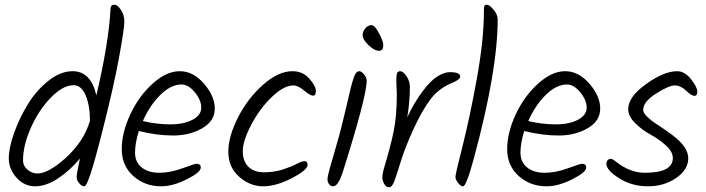

<svg xmlns="http://www.w3.org/2000/svg" viewBox="-20 -802 2975 809"><path d="M336 -17Q325 -17 314 -29.5Q303 -42 303 -56.5Q303 -71 317 -134Q274 -83 224 -50Q174 -17 128 -17Q82 -17 49.5 -53.5Q17 -90 17 -134.5Q17 -179 39.5 -242Q62 -305 97.5 -363Q133 -421 184 -461.5Q235 -502 286 -502Q363 -502 386 -400Q436 -612 445 -752Q445 -769 448 -775.5Q451 -782 463 -782Q475 -782 489.5 -760.5Q504 -739 504 -711Q504 -683 481.5 -559Q459 -435 405.5 -226Q352 -17 336 -17ZM290 -443Q245 -443 194 -390.5Q143 -338 110 -263.5Q77 -189 77 -126Q77 -103 96 -87Q115 -71 137 -71Q183 -71 254 -134Q334 -206 359 -293Q359 -357 341 -400Q323 -443 290 -443Z M565 -250Q549 -199 549 -159Q549 -119 577 -96.5Q605 -74 651 -74Q697 -74 749 -93Q801 -112 808 -112Q826 -112 826 -96Q826 -76 767 -46.5Q708 -17 659 -17Q590 -17 541.5 -60.5Q493 -104 493 -173.5Q493 -243 529 -320Q565 -397 623 -449.5Q681 -502 737.5 -502Q794 -502 839.5 -449.5Q885 -397 885 -344.5Q885 -292 832 -261.5Q779 -231 710 -231Q641 -231 565 -250ZM745 -446Q700 -446 655.5 -402Q611 -358 582 -292Q640 -278 697.5 -278Q755 -278 791.5 -297.5Q828 -317 828 -348.5Q828 -380 801 -413Q774 -446 745 -446Z M1212 -502Q1256 -502 1283.5 -470.5Q1311 -439 1311 -419Q1311 -399 1299 -399Q1287 -399 1261.5 -420.5Q1236 -442 1216 -442Q1176 -442 1125 -393Q1074 -344 1038.5 -276Q1003 -208 1003 -165.5Q1003 -123 1026.5 -99.5Q1050 -76 1092.5 -76Q1135 -76 1172 -88Q1209 -100 1230.5 -111.5Q1252 -123 1262 -123Q1276 -123 1276 -107Q1276 -86 1210 -51.5Q1144 -17 1088.5 -17Q1033 -17 987.5 -57.5Q942 -98 942 -162.5Q942 -227 983 -307.5Q1024 -388 1088.5 -445Q1153 -502 1212 -502Z M1595 -613Q1595 -588 1578 -588Q1557 -588 1532.5 -612Q1508 -636 1508 -653Q1508 -670 1519.5 -683Q1531 -696 1545 -696Q1559 -696 1577 -662Q1595 -628 1595 -613ZM1525 -462Q1525 -395 1423 -73Q1404 -17 1384 -17Q1374 -17 1367 -25.5Q1360 -34 1360 -46.5Q1360 -59 1369.5 -92.5Q1379 -126 1394 -177.5Q1409 -229 1417.5 -262.5Q1426 -296 1436.5 -340.5Q1447 -385 1452.5 -409Q1458 -433 1465 -457.5Q1472 -482 1478.5 -492Q1485 -502 1494 -502Q1503 -502 1514 -488.5Q1525 -475 1525 -462Z M1652 -405 1650 -459Q1650 -493 1655 -497.5Q1660 -502 1665 -502Q1679 -502 1693 -481Q1707 -460 1707 -436Q1707 -372 1696 -308Q1726 -371 1760 -416.5Q1794 -462 1823 -480Q1852 -498 1875 -498Q1919 -498 1919 -480Q1919 -467 1888 -454Q1829 -431 1793 -382.5Q1757 -334 1722 -257.5Q1687 -181 1668.5 -121Q1650 -61 1641 -37Q1632 -13 1618 -13Q1607 -13 1599 -27Q1591 -41 1591 -54.5Q1591 -68 1597 -90Q1625 -182 1638.5 -247.5Q1652 -313 1652 -405Z M2077 -720Q2077 -506 1977 -136Q1945 -17 1931 -17Q1921 -17 1910 -31.5Q1899 -46 1899 -57Q1899 -68 1929 -186.5Q1959 -305 1989 -469.5Q2019 -634 2019 -757Q2019 -772 2021 -777Q2023 -782 2032.5 -782Q2042 -782 2059.5 -761.5Q2077 -741 2077 -720Z M2189 -250Q2173 -199 2173 -159Q2173 -119 2201 -96.5Q2229 -74 2275 -74Q2321 -74 2373 -93Q2425 -112 2432 -112Q2450 -112 2450 -96Q2450 -76 2391 -46.5Q2332 -17 2283 -17Q2214 -17 2165.5 -60.5Q2117 -104 2117 -173.5Q2117 -243 2153 -320Q2189 -397 2247 -449.5Q2305 -502 2361.5 -502Q2418 -502 2463.5 -449.5Q2509 -397 2509 -344.5Q2509 -292 2456 -261.5Q2403 -231 2334 -231Q2265 -231 2189 -250ZM2369 -446Q2324 -446 2279.5 -402Q2235 -358 2206 -292Q2264 -278 2321.5 -278Q2379 -278 2415.5 -297.5Q2452 -317 2452 -348.5Q2452 -380 2425 -413Q2398 -446 2369 -446Z M2833 -502Q2865 -502 2891.5 -468.5Q2918 -435 2918 -416.5Q2918 -398 2906 -398Q2894 -398 2871 -420Q2848 -442 2823 -442Q2798 -442 2744 -407.5Q2690 -373 2690 -339Q2690 -315 2757 -272Q2785 -254 2813 -233Q2880 -183 2880 -135Q2880 -87 2829 -52Q2778 -17 2710 -17Q2642 -17 2588.5 -51Q2535 -85 2535 -112Q2535 -121 2540.5 -127Q2546 -133 2553.5 -133Q2561 -133 2579 -118Q2636 -74 2697 -74Q2815 -74 2815 -136Q2815 -163 2785.5 -189.5Q2756 -216 2721 -235Q2686 -254 2656.5 -283Q2627 -312 2627 -342Q2627 -394 2702.5 -448Q2778 -502 2833 -502Z"/></svg>

Font: Kalam Light
Style: Regular
Weight: 300
Version: Version 2.001;PS 1.0;hotconv 1.0.79;makeotf.lib2.5.61930; tt